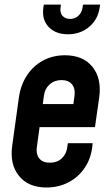

<svg xmlns="http://www.w3.org/2000/svg" viewBox="-20 -800 480 832"><path d="M181.5 12.5Q103 12.5 62.2 -37.8Q21.5 -88 33 -169.5L62 -378.5Q70 -433 97.2 -474Q124.5 -515 166.8 -537.8Q209 -560.5 261.5 -560.5Q340 -560.5 380.5 -510.5Q421 -460.5 410 -378.5L391.5 -249H136L150 -349H298L303 -386Q307 -416 292 -434.5Q277 -453 246 -453Q216 -453 195.2 -434.5Q174.5 -416 170.5 -386L139.5 -162Q135.5 -132 150.2 -113.5Q165 -95 196 -95Q228 -95 248 -114Q268 -133 271.5 -162L274 -179.5H381.5L380.5 -169.5Q375 -114 347.2 -73Q319.5 -32 276.5 -9.8Q233.5 12.5 181.5 12.5ZM274.5 -651.5Q220.5 -651.5 190.5 -683.5Q160.5 -715.5 168 -768L170 -780H244L242.5 -768Q239 -745 250.8 -731.5Q262.5 -718 284 -718Q304.5 -718 319.5 -731.5Q334.5 -745 338 -768L339.5 -780H414L412 -768Q404.5 -715.5 366.2 -683.5Q328 -651.5 274.5 -651.5Z"/></svg>

Font: Mohave SemiBold
Style: Italic
Weight: 600
Italic angle: -8°
Designer: Gumpita Rahayu
Foundry: Tokotype
Version: Version 2.003